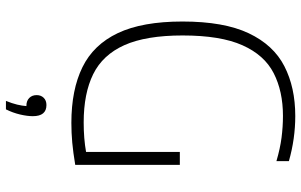

<svg xmlns="http://www.w3.org/2000/svg" viewBox="-204 -585 1015 647"><g transform="rotate(90 303.5 -261.5)"><path d="M394 5.5Q282.5 5.5 206.5 -31.8Q130.5 -69 91.5 -151.2Q52.5 -233.5 52.5 -369Q52.5 -508.5 92 -592Q131.5 -675.5 203 -712.2Q274.5 -749 371 -749Q447.5 -749 523 -727.5V-685.5Q480.5 -698 443.5 -702.8Q406.5 -707.5 370.5 -707.5Q287.5 -707.5 226.5 -676.2Q165.5 -645 132.5 -571Q99.5 -497 99.5 -369.5Q99.5 -246 132.2 -173Q165 -100 230 -68Q295 -36 392.5 -36Q447 -36 492 -44V-360H535.5V-7.5Q493.5 -0.5 460.8 2.5Q428 5.5 394 5.5ZM320 226Q328.5 205 332.5 188.2Q336.5 171.5 337.5 157H336Q320 157 310.2 147.5Q300.5 138 300.5 122.5Q300.5 108 309.5 98.8Q318.5 89.5 334 89.5Q371.5 89.5 371.5 135.5Q371.5 154 365.8 178.5Q360 203 348.5 226Z"/></g></svg>

Font: Encode Sans SmCnd XLt
Style: Regular
Weight: 200
Width: 4
Designer: Multiple Designers
Foundry: Impallari Type
Version: Version 3.002; ttfautohint (v1.8.3) -l 8 -r 50 -G 200 -x 14 